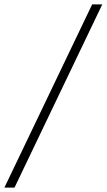

<svg xmlns="http://www.w3.org/2000/svg" viewBox="-47 -773 485 873"><path d="M-27 80 372 -753H418L19 80Z"/></svg>

Font: DM Sans 18pt ExtraLight
Style: Italic
Weight: 250
Italic angle: -10°
Designer: Colophon Foundry, Jonny Pinhorn
Foundry: Colophon Foundry
Version: Version 4.004;gftools[0.9.30]